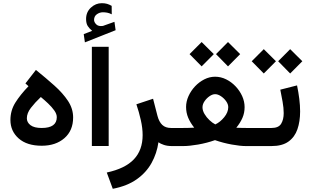

<svg xmlns="http://www.w3.org/2000/svg" viewBox="-20 -903 1920 1187"><path d="M156.2 -370.1 137.2 -387.2 202.1 -470.7Q263.7 -420.9 316.2 -374Q368.7 -327.1 400.4 -279.1Q432.1 -231 432.1 -176.8Q432.1 -95.7 378.2 -48.8Q324.2 -2 238.3 -2Q146.5 -2 95.5 -47.1Q44.4 -92.3 44.4 -161.1Q44.4 -219.7 74.7 -268.3Q105 -316.9 156.2 -370.1ZM331.1 -178.7Q331.1 -198.2 315.7 -220Q300.3 -241.7 277.6 -263.2Q254.9 -284.7 232.4 -303.2Q196.3 -269 171.1 -236.3Q146 -203.6 146 -171.9Q146 -146 168.9 -128.9Q191.9 -111.8 237.8 -111.8Q331.1 -111.8 331.1 -178.7Z M549.8 -712.4Q533.2 -725.6 522.7 -741.7Q512.2 -757.8 512.2 -785.6Q512.2 -828.1 541.7 -855.7Q571.3 -883.3 609.4 -883.3Q627.9 -883.3 642.1 -879.2Q656.2 -875 670.4 -866.7L670.9 -814.5Q655.8 -822.3 642.3 -824.7Q628.9 -827.1 616.2 -827.1Q596.2 -827.1 578.9 -814.9Q561.5 -802.7 561.5 -779.3Q562 -765.1 575.4 -752Q588.9 -738.8 615.7 -742.7Q616.7 -742.7 617.9 -743.2Q619.1 -743.7 620.1 -744.1L687.5 -768.1L694.8 -716.3L504.9 -641.1L497.6 -691.9ZM651.9 -613.8V-0.5H547.9V-613.8Z M1043 0Q1014.6 0 993.4 -7.1Q972.2 -14.2 959.5 -23.4Q949.7 45.4 917 104.5Q884.3 163.6 825.4 205.3Q766.6 247.1 677.2 264.2L640.1 163.6Q753.4 139.2 807.6 82Q861.8 24.9 861.8 -67.9Q861.8 -110.8 850.6 -160.6Q839.4 -210.4 823.2 -258.3L926.3 -292.5L953.6 -186.5Q963.4 -149.4 983.4 -130.6Q1003.4 -111.8 1037.6 -111.8H1056.2V0Z M1389.6 -643.1 1464.8 -568.4 1389.6 -492.7 1315.4 -568.4ZM1226.6 -643.1 1301.8 -568.4 1226.6 -492.7 1151.9 -568.4ZM1492.2 -240.7Q1492.2 -205.1 1479 -174.6Q1465.8 -144 1440.9 -113.3Q1461.4 -112.3 1477.5 -112.1Q1493.7 -111.8 1506.3 -111.8H1553.7V0H1499Q1465.3 0 1412.6 -9.5Q1359.9 -19 1309.1 -36.6Q1258.3 -18.6 1204.1 -9.3Q1149.9 0 1113.8 0H1036.6V-111.8H1106.9Q1123.5 -111.8 1140.1 -112.1Q1156.7 -112.3 1180.7 -113.8Q1156.2 -144.5 1143.3 -175.5Q1130.4 -206.5 1130.4 -241.7Q1130.4 -275.4 1145.3 -308.6Q1160.2 -341.8 1185.5 -368.9Q1210.9 -396 1243.2 -412.4Q1275.4 -428.7 1309.6 -428.7Q1345.2 -428.7 1377.9 -412.6Q1410.6 -396.5 1436.5 -369.1Q1462.4 -341.8 1477.3 -308.6Q1492.2 -275.4 1492.2 -240.7ZM1310.1 -320.8Q1293.5 -320.8 1275.4 -308.3Q1257.3 -295.9 1244.6 -277.3Q1231.9 -258.8 1231.9 -239.7Q1231.9 -219.2 1244.4 -198.2Q1256.8 -177.2 1274.9 -160.2Q1293 -143.1 1311 -133.8Q1341.3 -147.9 1366.2 -178.5Q1391.1 -209 1391.1 -240.7Q1391.1 -258.8 1377.9 -277.3Q1364.7 -295.9 1345.9 -308.3Q1327.1 -320.8 1310.1 -320.8Z M1773.9 -599.1 1849.1 -524.4 1773.9 -448.7 1699.7 -524.4ZM1610.8 -599.1 1686 -524.4 1610.8 -448.7 1536.1 -524.4ZM1534.2 -111.8H1658.7Q1702.1 -111.8 1718 -137.7Q1733.9 -163.6 1733.9 -203.6Q1733.9 -235.8 1727.1 -273.7Q1720.2 -311.5 1712.9 -348.6L1816.4 -375Q1825.2 -332.5 1830.3 -292Q1835.4 -251.5 1835.4 -213.9Q1835.4 -152.3 1818.8 -104Q1802.2 -55.7 1763.4 -27.8Q1724.6 0 1658.7 0H1534.2Z"/></svg>

Font: Vazirmatn FD NL Medium
Style: Regular
Weight: 500
Designer: Saber Rastikerdar
Foundry: Saber Rastikerdar
Version: Version 33.003